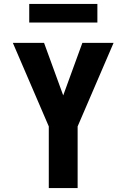

<svg xmlns="http://www.w3.org/2000/svg" viewBox="-20 -952 640 972"><path d="M227 0V-312L45 -735H203L300 -469L397 -735H555L373 -312V0ZM128 -838V-932H473V-838Z"/></svg>

Font: Iosevka Heavy Extended
Style: Regular
Weight: 900
Width: 7
Monospace: yes
Designer: Belleve Invis
Foundry: Belleve Invis
Version: Version 32.5.0; ttfautohint (v1.8.4)